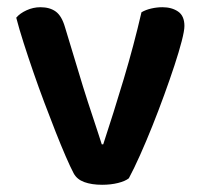

<svg xmlns="http://www.w3.org/2000/svg" viewBox="-20 -504 561 532"><path d="M430 -484Q456 -484 473.5 -472Q491 -460 491 -432Q491 -419 483.5 -390Q476 -361 463.5 -323Q451 -285 435 -241Q419 -197 402 -154.5Q385 -112 368 -74Q351 -36 337 -10Q327 -2 307 3Q287 8 263 8Q234 8 213.5 0.5Q193 -7 184 -24Q175 -41 162 -71Q149 -101 134 -139Q119 -177 103 -219.5Q87 -262 72.5 -304Q58 -346 45.5 -385Q33 -424 25 -455Q35 -467 53.5 -475.5Q72 -484 92 -484Q118 -484 134.5 -472Q151 -460 160 -429L210 -264Q216 -244 223.5 -221.5Q231 -199 238 -177.5Q245 -156 251.5 -136.5Q258 -117 262 -104H266Q295 -192 323 -285.5Q351 -379 372 -470Q384 -477 399.5 -480.5Q415 -484 430 -484Z"/></svg>

Font: Baloo Paaji 2 SemiBold
Style: Regular
Weight: 600
Designer: Shuchita Grover, Noopur Datye and Ek Type
Foundry: Ek Type
Version: Version 1.640;hotconv 1.0.111;makeotfexe 2.5.65597; ttfautoh